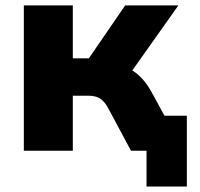

<svg xmlns="http://www.w3.org/2000/svg" viewBox="-20 -559 741 712"><path d="M68.4 -539.1H250V-342.8H309.6L444.3 -539.1H641.6L470.7 -297.9Q511.7 -272.5 542 -217.8L589.8 -129.9H672.9V132.8H523.4V0H465.8L379.9 -160.2Q366.2 -184.6 350.1 -194.3Q334 -204.1 306.6 -204.1H250V0H68.4Z"/></svg>

Font: Min Sans Black
Style: Regular
Weight: 900
Designer: Jinseong-Kim, NotoSansCJK, Nunito
Foundry: Jinseong-Kim
Version: Version 1.000